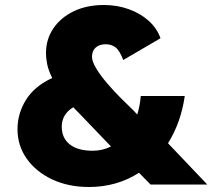

<svg xmlns="http://www.w3.org/2000/svg" viewBox="-20 -738 849 768"><path d="M336 10Q254 10 189.5 -20Q125 -50 87.5 -102.5Q50 -155 50 -221Q50 -285 84.5 -339.5Q119 -394 189 -426Q174 -456 169 -480Q164 -504 164 -526Q164 -581 193.5 -624.5Q223 -668 275 -693Q327 -718 396 -718Q448 -718 494.5 -701.5Q541 -685 574.5 -655Q608 -625 622 -585L473 -498Q458 -537 441.5 -549Q425 -561 403 -561Q378 -561 363 -548Q348 -535 348 -511Q348 -492 365 -464Q382 -436 408 -405.5Q434 -375 462 -347Q490 -319 511 -299L529 -280Q540 -315 543 -354H719Q704 -248 652 -165L809 0H582L536 -47Q493 -19 442.5 -4.5Q392 10 336 10ZM227 -231Q227 -186 259 -160.5Q291 -135 351 -135Q389 -135 424 -152L307 -274Q289 -292 273 -309Q227 -281 227 -231Z"/></svg>

Font: Lexend Deca ExtraBold
Style: Regular
Weight: 800
Designer: Bonnie Shaver-Troup, Thomas Jockin
Foundry: Lexend
Version: Version 1.008; ttfautohint (v1.8.4.7-5d5b)